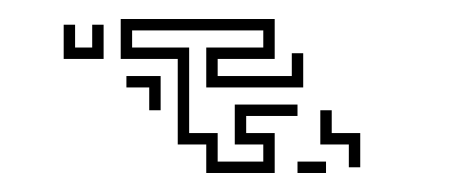

<svg xmlns="http://www.w3.org/2000/svg" viewBox="-20 -771 490 202"><path d="M197 -589V-619H167V-709H107V-751H269V-709H209V-691H287V-715H299V-679H197V-721H257V-739H119V-721H179V-631H209V-601H257V-619H227V-661H293V-649H239V-631H269V-589ZM47 -709V-745H59V-721H77V-745H89V-709ZM137 -655V-679H113V-691H149V-655ZM347 -595V-619H317V-655H329V-631H359V-595ZM293 -589V-601H323V-589Z"/></svg>

Font: Rubik Maze
Style: Regular
Weight: 400
Designer: Hubert and Fischer, NaN
Foundry: Hubert and Fischer, NaN
Version: Version 2.200